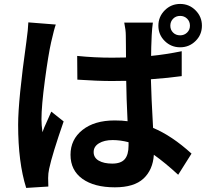

<svg xmlns="http://www.w3.org/2000/svg" viewBox="-20 -880 1040 956"><path d="M121.1 -768.6 257.8 -757.8Q250 -737.3 234.4 -668.9Q220.7 -608.4 203.6 -481Q186.5 -353.5 186.5 -286.1Q186.5 -257.8 191.4 -221.7Q198.2 -242.2 214.8 -277.8Q231.4 -313.5 235.4 -324.2L296.9 -275.4Q240.2 -112.3 224.6 -39.1Q219.7 -16.6 219.7 6.8Q219.7 35.2 220.7 48.8L110.4 55.7Q70.3 -71.3 70.3 -258.8Q70.3 -380.9 111.3 -671.9Q120.1 -735.4 121.1 -768.6ZM620.1 -155.3V-171.9Q579.1 -182.6 541 -182.6Q499 -182.6 472.7 -166.5Q446.3 -150.4 446.3 -123Q446.3 -94.7 471.7 -80.1Q497.1 -65.4 539.1 -65.4Q582 -65.4 601.1 -87.4Q620.1 -109.4 620.1 -155.3ZM884.8 -625V-501Q823.2 -492.2 731.4 -485.4Q733.4 -397.5 742.2 -243.2Q835.9 -204.1 933.6 -115.2L867.2 -9.8Q802.7 -69.3 746.1 -109.4Q741.2 -34.2 694.3 9.3Q647.5 52.7 551.8 52.7Q449.2 52.7 390.1 10.3Q331.1 -32.2 331.1 -109.4Q331.1 -185.5 390.6 -232.9Q450.2 -280.3 550.8 -280.3Q588.9 -280.3 615.2 -276.4Q609.4 -393.6 608.4 -477.5Q595.7 -477.5 572.8 -477.1Q549.8 -476.6 538.1 -476.6Q465.8 -476.6 365.2 -483.4L364.3 -601.6Q449.2 -592.8 538.1 -592.8Q584 -592.8 607.4 -593.8Q607.4 -621.1 606.9 -658.2Q606.4 -695.3 606.4 -703.1Q606.4 -730.5 598.6 -767.6H741.2Q737.3 -741.2 735.4 -705.1Q732.4 -637.7 732.4 -601.6Q802.7 -608.4 884.8 -625ZM877 -704.1Q897.5 -704.1 911.6 -717.8Q925.8 -731.4 925.8 -752Q925.8 -773.4 911.6 -787.1Q897.5 -800.8 877 -800.8Q855.5 -800.8 841.8 -786.6Q828.1 -772.5 828.1 -752Q828.1 -731.4 841.8 -717.8Q855.5 -704.1 877 -704.1ZM800.3 -828.6Q832 -860.4 877 -860.4Q921.9 -860.4 953.6 -828.6Q985.4 -796.9 985.4 -752Q985.4 -707 953.6 -675.8Q921.9 -644.5 877 -644.5Q832 -644.5 800.3 -675.8Q768.6 -707 768.6 -752Q768.6 -796.9 800.3 -828.6Z"/></svg>

Font: Gen Shin Gothic Bold
Style: Bold
Weight: 700
Designer: [Source Han Sans]
Ryoko NISHIZUKA  (kana & ideographs); Paul D. Hunt (Latin, Greek & Cyrillic); Wenlong ZHANG  (bopomofo
Version: Version 1.002.20150607